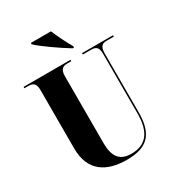

<svg xmlns="http://www.w3.org/2000/svg" viewBox="-217 -1065 1114 1210"><g transform="rotate(-30 340.0 -460.5)"><path d="M404 -770H414V-780C390 -820 358 -886 339 -931H193V-921C228 -886 342 -807 404 -770ZM350 10C508 10 563 -62 563 -215V-642C563 -697 588 -704 613 -704H666V-714H440V-704H498C530 -704 553 -697 553 -646V-210C553 -72 498 -9 394 -9C317 -9 274 -48 274 -155V-642C274 -697 300 -704 330 -704H356V-714H15V-704H41C72 -704 97 -697 97 -646V-218C97 -54 202 10 350 10Z"/></g></svg>

Font: Noto Serif Display Condensed Black
Style: Regular
Weight: 900
Width: 3
Designer: Monotype Design Team
Foundry: Monotype Imaging Inc.
Version: Version 2.009